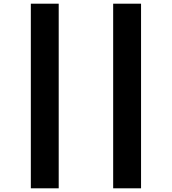

<svg xmlns="http://www.w3.org/2000/svg" viewBox="-20 -786 931 1040"><path d="M147 -766H298V234H147ZM593 -766H744V234H593Z"/></svg>

Font: Noto Sans Display Black Narrow
Style: Regular
Weight: 900
Width: 4
Designer: Monotype Design team
Foundry: Monotype Imaging Inc.
Version: Version 1.000